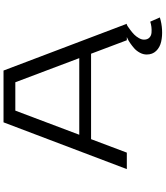

<svg xmlns="http://www.w3.org/2000/svg" viewBox="55 -795 940 1090"><g transform="rotate(-90 525.0 -250.0)"><path d="M841.5 0 765 -203H280L203.5 0H110L375.5 -700H669.5L935 0H929Q925.5 2 920 5.5Q914.5 9 900 19.8Q885.5 30.5 874.2 41.5Q863 52.5 854 68Q845 83.5 845 97.5Q845 117 856.2 128Q867.5 139 884.8 140.2Q902 141.5 917.5 139.5Q933 137.5 947 133L971 187.5Q937 198 900.8 200Q864.5 202 832.8 194.8Q801 187.5 780.8 166.5Q760.5 145.5 760.5 113Q760.5 93 770.8 74Q781 55 795.5 42.2Q810 29.5 824.5 19.5Q839 9.5 849 5L859.5 0ZM442 -633 305 -270H740L603 -633Z"/></g></svg>

Font: League Mono Extended Light
Style: Regular
Weight: 300
Width: 9
Designer: Tyler Finck
Foundry: The League of Moveable Type / Tyler Finck
Version: Version 2.210